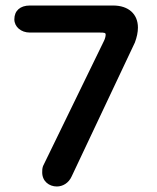

<svg xmlns="http://www.w3.org/2000/svg" viewBox="-20 -660 568 696"><path d="M186 16C207 16 229 4 240 -21L469 -506C476 -525 480 -543 480 -560C480 -609 446 -640 390 -640H88C53 -640 32 -621 32 -590C32 -563 56 -542 88 -542H341C360 -542 363 -541 363 -534C363 -529 361 -520 357 -512L136 -58C133 -49 133 -44 133 -35C133 -3 158 16 186 16Z"/></svg>

Font: Dongle
Style: Regular
Weight: 400
Designer: Yanghee Ryu
Foundry: Yanghee Ryu
Version: Version 2.000